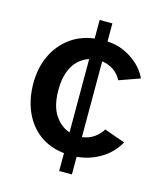

<svg xmlns="http://www.w3.org/2000/svg" viewBox="-104 -663 702 830"><g transform="rotate(15 247.5 -248.0)"><path d="M239 90V10Q174 3 128 -31.5Q82 -66 57.5 -122Q33 -178 33 -248Q33 -317 58.5 -371.5Q84 -426 130 -460.5Q176 -495 239 -503V-586H296V-505Q337 -503 371.5 -487.5Q406 -472 433.5 -447Q461 -422 477 -388L384 -355Q371 -381 348 -396.5Q325 -412 296 -416V-77Q327 -81 349.5 -97Q372 -113 385 -135L478 -102Q451 -53 402.5 -23.5Q354 6 296 11V90ZM239 -83V-411Q213 -403 191.5 -383Q170 -363 157.5 -329.5Q145 -296 145 -249Q145 -176 172.5 -135.5Q200 -95 239 -83Z"/></g></svg>

Font: Atkinson Hyperlegible Next Medium
Style: Regular
Weight: 500
Designer: Elliott Scott, Megan Eiswerth, Linus Boman, Theodore Petrosky, Letters from Sweden
Foundry: Applied Design Works, Letters from Sweden
Version: Version 2.001